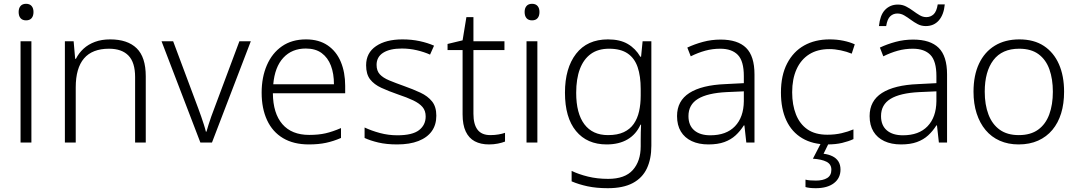

<svg xmlns="http://www.w3.org/2000/svg" viewBox="-20 -749 5669 1009"><path d="M145 -532V0H88V-532ZM117 -729Q136 -729 146 -717.5Q156 -706 156 -686Q156 -665 146 -653.5Q136 -642 117 -642Q98 -642 88 -653.5Q78 -665 78 -686Q78 -706 88 -717.5Q98 -729 117 -729Z M559 -542Q650 -542 698 -495.5Q746 -449 746 -348V0H690V-344Q690 -421 655 -457Q620 -493 553 -493Q465 -493 421.5 -442Q378 -391 378 -290V0H321V-532H367L375 -440H379Q394 -470 419 -493Q444 -516 479 -529Q514 -542 559 -542Z M1033 0 829 -532H890L1022 -179Q1030 -158 1037.5 -136Q1045 -114 1051.5 -94Q1058 -74 1062 -57H1065Q1070 -74 1076 -94Q1082 -114 1090 -136Q1098 -158 1106 -179L1238 -532H1298L1094 0Z M1588 -542Q1656 -542 1702 -510.5Q1748 -479 1771 -424Q1794 -369 1794 -298V-259H1414Q1415 -153 1464 -96.5Q1513 -40 1605 -40Q1654 -40 1691 -48.5Q1728 -57 1772 -76V-24Q1733 -7 1693.5 1.5Q1654 10 1603 10Q1523 10 1467.5 -23Q1412 -56 1383.5 -117.5Q1355 -179 1355 -262Q1355 -343 1382.5 -406.5Q1410 -470 1462 -506Q1514 -542 1588 -542ZM1587 -494Q1514 -494 1469 -445.5Q1424 -397 1416 -306H1735Q1735 -362 1719 -404Q1703 -446 1670.5 -470Q1638 -494 1587 -494Z M2273 -141Q2273 -93 2249 -59.5Q2225 -26 2179 -8Q2133 10 2067 10Q2011 10 1968.5 0Q1926 -10 1896 -24V-79Q1932 -62 1976.5 -50Q2021 -38 2068 -38Q2147 -38 2182 -65Q2217 -92 2217 -137Q2217 -167 2200.5 -186.5Q2184 -206 2151.5 -221.5Q2119 -237 2071 -253Q2022 -270 1984 -287.5Q1946 -305 1925 -332Q1904 -359 1904 -406Q1904 -471 1956 -506.5Q2008 -542 2095 -542Q2143 -542 2185 -533Q2227 -524 2261 -509L2240 -462Q2209 -476 2170.5 -485Q2132 -494 2092 -494Q2029 -494 1994 -472Q1959 -450 1959 -408Q1959 -377 1976 -358.5Q1993 -340 2025.5 -326.5Q2058 -313 2103 -297Q2151 -280 2189.5 -262Q2228 -244 2250.5 -216Q2273 -188 2273 -141Z M2557 -39Q2580 -39 2600 -42.5Q2620 -46 2634 -51V-5Q2619 1 2597 5.5Q2575 10 2550 10Q2506 10 2475 -6.5Q2444 -23 2427.5 -58Q2411 -93 2411 -148V-486H2332V-518L2411 -537L2431 -659H2468V-532H2631V-486H2468V-151Q2468 -96 2489.5 -67.5Q2511 -39 2557 -39Z M2804 -532V0H2747V-532ZM2776 -729Q2795 -729 2805 -717.5Q2815 -706 2815 -686Q2815 -665 2805 -653.5Q2795 -642 2776 -642Q2757 -642 2747 -653.5Q2737 -665 2737 -686Q2737 -706 2747 -717.5Q2757 -729 2776 -729Z M3175 -542Q3238 -542 3279 -518Q3320 -494 3345 -451H3349L3357 -532H3403V17Q3403 86 3379.5 136Q3356 186 3305.5 213Q3255 240 3174 240Q3114 240 3067.5 230Q3021 220 2984 204V149Q3021 167 3070 179Q3119 191 3176 191Q3264 191 3305.5 144.5Q3347 98 3347 20V-11Q3347 -32 3347.5 -53.5Q3348 -75 3349 -94H3346Q3323 -43 3278 -16.5Q3233 10 3168 10Q3065 10 3007 -60.5Q2949 -131 2949 -262Q2949 -391 3007.5 -466.5Q3066 -542 3175 -542ZM3181 -493Q3123 -493 3085 -465.5Q3047 -438 3027.5 -386.5Q3008 -335 3008 -261Q3008 -153 3051 -96Q3094 -39 3175 -39Q3225 -39 3258 -54.5Q3291 -70 3310.5 -98Q3330 -126 3338.5 -164Q3347 -202 3347 -246V-281Q3347 -349 3331 -396Q3315 -443 3278.5 -468Q3242 -493 3181 -493Z M3767 -541Q3857 -541 3901 -497.5Q3945 -454 3945 -358V0H3902L3892 -90H3889Q3870 -60 3845.5 -37.5Q3821 -15 3786.5 -2.5Q3752 10 3703 10Q3652 10 3615 -7.5Q3578 -25 3558 -58Q3538 -91 3538 -139Q3538 -219 3603 -260.5Q3668 -302 3792 -307L3889 -312V-349Q3889 -428 3857.5 -460.5Q3826 -493 3765 -493Q3724 -493 3686 -482.5Q3648 -472 3610 -453L3592 -499Q3630 -517 3674.5 -529Q3719 -541 3767 -541ZM3799 -265Q3698 -260 3648 -229.5Q3598 -199 3598 -139Q3598 -90 3628.5 -64Q3659 -38 3713 -38Q3797 -38 3842.5 -85.5Q3888 -133 3889 -217V-269Z M4328 10Q4251 10 4196 -22.5Q4141 -55 4112.5 -116Q4084 -177 4084 -263Q4084 -353 4116.5 -415.5Q4149 -478 4206 -510Q4263 -542 4340 -542Q4378 -542 4412 -535Q4446 -528 4472 -516L4456 -467Q4429 -478 4398 -484.5Q4367 -491 4339 -491Q4276 -491 4232.5 -463.5Q4189 -436 4166 -385Q4143 -334 4143 -264Q4143 -198 4163 -147.5Q4183 -97 4223.5 -69Q4264 -41 4328 -41Q4368 -41 4402.5 -49Q4437 -57 4465 -69V-18Q4439 -6 4405.5 2Q4372 10 4328 10ZM4397 142Q4397 187 4362.5 213.5Q4328 240 4267 240Q4250 240 4236.5 238.5Q4223 237 4213 234V195Q4224 198 4238 199Q4252 200 4268 200Q4305 200 4327 186.5Q4349 173 4349 143Q4349 114 4323.5 101Q4298 88 4252 85L4296 0H4337L4308 59Q4334 62 4354.5 72Q4375 82 4386 99.5Q4397 117 4397 142Z M4779 -541Q4869 -541 4913 -497.5Q4957 -454 4957 -358V0H4914L4904 -90H4901Q4882 -60 4857.5 -37.5Q4833 -15 4798.5 -2.5Q4764 10 4715 10Q4664 10 4627 -7.5Q4590 -25 4570 -58Q4550 -91 4550 -139Q4550 -219 4615 -260.5Q4680 -302 4804 -307L4901 -312V-349Q4901 -428 4869.5 -460.5Q4838 -493 4777 -493Q4736 -493 4698 -482.5Q4660 -472 4622 -453L4604 -499Q4642 -517 4686.5 -529Q4731 -541 4779 -541ZM4811 -265Q4710 -260 4660 -229.5Q4610 -199 4610 -139Q4610 -90 4640.5 -64Q4671 -38 4725 -38Q4809 -38 4854.5 -85.5Q4900 -133 4901 -217V-269ZM4599 -612Q4602 -640 4609.5 -661Q4617 -682 4630 -696Q4643 -710 4660 -717.5Q4677 -725 4699 -725Q4722 -725 4741.5 -715Q4761 -705 4778.5 -692Q4796 -679 4813 -669Q4830 -659 4848 -659Q4870 -659 4886 -673.5Q4902 -688 4908 -726H4945Q4940 -672 4914 -642Q4888 -612 4845 -612Q4822 -612 4803 -622Q4784 -632 4766.5 -645Q4749 -658 4732 -668Q4715 -678 4696 -678Q4674 -678 4658.5 -663.5Q4643 -649 4637 -612Z M5572 -267Q5572 -204 5556.5 -153.5Q5541 -103 5510.5 -66.5Q5480 -30 5435.5 -10Q5391 10 5333 10Q5278 10 5234 -9.5Q5190 -29 5159.5 -65.5Q5129 -102 5112.5 -153Q5096 -204 5096 -267Q5096 -353 5125 -414.5Q5154 -476 5208 -509Q5262 -542 5337 -542Q5414 -542 5466 -507.5Q5518 -473 5545 -411.5Q5572 -350 5572 -267ZM5155 -267Q5155 -199 5174.5 -147.5Q5194 -96 5233.5 -67.5Q5273 -39 5334 -39Q5396 -39 5435.5 -67.5Q5475 -96 5494 -147.5Q5513 -199 5513 -267Q5513 -333 5495 -384Q5477 -435 5438 -464Q5399 -493 5336 -493Q5246 -493 5200.5 -433Q5155 -373 5155 -267Z"/></svg>

Font: Noto Sans Georgian Light
Style: Regular
Weight: 300
Version: Version 2.002